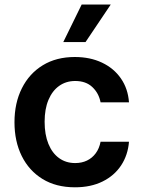

<svg xmlns="http://www.w3.org/2000/svg" viewBox="-20 -799 617 830"><path d="M304 10.7Q222.3 10.7 163.9 -25.2Q105.5 -61.1 74 -124.5Q42.6 -187.9 42.6 -270.6Q42.6 -353.7 74.6 -417.4Q106.5 -481.2 165 -516.9Q223.4 -552.6 303.3 -552.6Q369.7 -552.6 421 -528.2Q472.3 -503.9 502.8 -459.7Q533.4 -415.5 537.6 -356.5H414.8Q407.3 -396 379.4 -422.4Q351.6 -448.9 305 -448.9Q265.6 -448.9 235.8 -427.7Q206 -406.6 189.5 -367.2Q172.9 -327.8 172.9 -272.7Q172.9 -217 189.3 -177Q205.6 -137.1 235.3 -115.6Q264.9 -94.1 305 -94.1Q333.5 -94.1 356 -104.9Q378.6 -115.8 393.8 -136.4Q409.1 -157 414.8 -186.4H537.6Q533 -128.6 503.6 -84Q474.1 -39.4 423.3 -14.4Q372.5 10.7 304 10.7ZM253.6 -617.2 333.1 -779.5H458.8L349.8 -617.2Z"/></svg>

Font: InterMG SemiBold
Style: Regular
Weight: 600
Designer: Rasmus Andersson
Foundry: rsms
Version: Version 3.019;December 26, 2023;FontCreator 15.0.0.2955 64-b